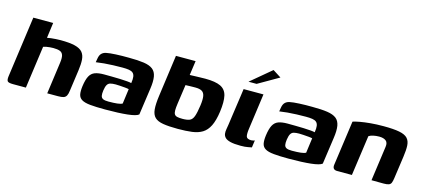

<svg xmlns="http://www.w3.org/2000/svg" viewBox="-51 -989 3083 1395"><g transform="rotate(15 1491.0 -292.0)"><path d="M71.5 0Q36.7 0 29 -9.7Q21.3 -19.4 24.7 -46.1L88.2 -505H237.5L221.9 -389.2Q233.5 -392.1 250.7 -393.9Q267.8 -395.7 286.9 -397Q305.9 -398.3 322.4 -398.3Q390.8 -398.3 430.6 -388.4Q470.4 -378.4 488.3 -357.1Q506.1 -335.8 508.7 -301.8Q511.2 -267.9 504.2 -218.8L482.4 -62.8Q479.4 -36 471.9 -22.6Q464.4 -9.2 450 -4.6Q435.6 0 408.7 0H328.1L361 -239Q366.2 -276.8 360.1 -296.2Q354 -315.6 335.9 -322.5Q317.7 -329.4 285.7 -329.4Q274.6 -329.4 260.5 -328.2Q246.4 -327.1 233.4 -324.6Q220.5 -322.1 211.7 -318.9L167.5 0Z M764.2 4.6Q694.3 4.6 651.6 0.3Q608.9 -3.9 587.8 -16.9Q566.6 -29.8 561.7 -53.8Q556.9 -77.8 561.9 -115.9Q568.9 -166.9 583.1 -193.6Q597.4 -220.2 623.4 -229.9Q649.5 -239.6 691.1 -239.6Q716.8 -239.6 749.1 -239.1Q781.4 -238.6 812.6 -237.7Q843.8 -236.7 867.1 -234.5Q890.5 -232.4 898.5 -229.7Q903.4 -260.6 900.7 -278.8Q897.9 -297.1 887.1 -306.6Q876.3 -316.1 856.7 -319.2Q837.1 -322.3 808.2 -322.3Q773.8 -322.3 738.6 -321Q703.4 -319.8 670.8 -316.9Q638.3 -314 610.1 -309.6L614.9 -337.9Q618.9 -364.5 632.4 -377.8Q645.9 -391 666.8 -394.7Q690.3 -399.7 736.4 -402Q782.5 -404.3 835.5 -403.6Q903.4 -403.6 947.6 -397.1Q991.8 -390.5 1015.3 -372.2Q1038.7 -354 1045 -318.4Q1051.3 -282.7 1042.6 -224.3L1014.3 -25Q996.2 -9.6 931.7 -2.5Q867.2 4.6 764.2 4.6ZM772.4 -57.2Q812.2 -57.2 838.6 -60.2Q865 -63.2 877 -70.3L892.1 -182.5Q882.4 -185.1 862.9 -186.9Q843.4 -188.7 823.6 -189.9Q803.8 -191.2 792.2 -191.2Q768.5 -191.2 752.7 -187.1Q737 -183 728.8 -168.9Q720.5 -154.9 716.3 -125.9Q712.7 -100.6 715.6 -85.4Q718.5 -70.2 731.7 -63.7Q744.8 -57.2 772.4 -57.2Z M1311.3 4.1Q1242.7 4.1 1200.2 -3Q1157.6 -10 1136.9 -30.2Q1116.2 -50.4 1112.6 -89.4Q1109 -128.4 1118 -193L1161 -505H1308.9L1293.6 -396.8Q1299.4 -396.8 1311.8 -397.4Q1324.3 -398.1 1340.6 -398.4Q1356.8 -398.7 1375.2 -399.3Q1393.5 -400 1410.3 -400Q1487 -400 1526.1 -381Q1565.2 -362 1575.6 -317.5Q1585.9 -272.9 1575.5 -196.1Q1565.9 -127.4 1545.9 -87.1Q1525.9 -46.8 1494.3 -27.3Q1462.6 -7.8 1417.1 -1.8Q1371.6 4.1 1311.3 4.1ZM1324.2 -75.2Q1359.8 -75.2 1378.9 -83.4Q1398 -91.5 1408.2 -119Q1418.3 -146.4 1426.2 -203Q1432.5 -249.4 1428 -274.3Q1423.5 -299.2 1406.5 -309.3Q1389.6 -319.4 1357.5 -319.4Q1349.1 -319.4 1338 -319.2Q1326.9 -319.1 1316 -318.8Q1305.1 -318.4 1296.2 -318.1Q1287.3 -317.8 1283 -317.8L1262.5 -173.4Q1257.9 -141.2 1257.9 -121.7Q1258 -102.2 1264.3 -92.1Q1270.7 -82 1285.3 -78.6Q1299.9 -75.2 1324.2 -75.2Z M1847.7 -399Q1839.1 -332.7 1829.4 -266Q1819.8 -199.3 1810.9 -132.4Q1804.9 -92.4 1809.7 -73.2Q1814.5 -54 1848.1 -54Q1855.1 -54 1863.1 -56.2Q1871.1 -58.4 1873.8 -59.7L1866.2 -5.4Q1859.2 -4.4 1838.4 0Q1817.7 4.4 1782.5 4.4Q1733.4 4.4 1705.5 -2.7Q1677.6 -9.8 1665.7 -22.3Q1653.8 -34.9 1651.7 -51Q1649.7 -67.1 1653.1 -85.2Q1656.4 -103.3 1659.1 -121.7Q1663.4 -152.5 1668.9 -191.4Q1674.4 -230.3 1680.1 -269.6Q1685.8 -309 1690.6 -343.1Q1695.4 -377.1 1698.4 -399Q1735.7 -399 1773 -399Q1810.3 -399 1847.7 -399ZM1718.6 -460 1872.9 -589.2 1935 -549.5 1779.7 -460Z M2144.2 4.6Q2074.3 4.6 2031.6 0.3Q1988.9 -3.9 1967.8 -16.9Q1946.6 -29.8 1941.7 -53.8Q1936.9 -77.8 1941.9 -115.9Q1948.9 -166.9 1963.1 -193.6Q1977.4 -220.2 2003.4 -229.9Q2029.5 -239.6 2071.1 -239.6Q2096.8 -239.6 2129.1 -239.1Q2161.4 -238.6 2192.6 -237.7Q2223.8 -236.7 2247.1 -234.5Q2270.5 -232.4 2278.5 -229.7Q2283.4 -260.6 2280.7 -278.8Q2277.9 -297.1 2267.1 -306.6Q2256.3 -316.1 2236.7 -319.2Q2217.1 -322.3 2188.2 -322.3Q2153.8 -322.3 2118.6 -321Q2083.4 -319.8 2050.8 -316.9Q2018.3 -314 1990.1 -309.6L1994.9 -337.9Q1998.9 -364.5 2012.4 -377.8Q2025.9 -391 2046.8 -394.7Q2070.3 -399.7 2116.4 -402Q2162.5 -404.3 2215.5 -403.6Q2283.4 -403.6 2327.6 -397.1Q2371.8 -390.5 2395.3 -372.2Q2418.7 -354 2425 -318.4Q2431.3 -282.7 2422.6 -224.3L2394.3 -25Q2376.2 -9.6 2311.7 -2.5Q2247.2 4.6 2144.2 4.6ZM2152.4 -57.2Q2192.2 -57.2 2218.6 -60.2Q2245 -63.2 2257 -70.3L2272.1 -182.5Q2262.4 -185.1 2242.9 -186.9Q2223.4 -188.7 2203.6 -189.9Q2183.8 -191.2 2172.2 -191.2Q2148.5 -191.2 2132.7 -187.1Q2117 -183 2108.8 -168.9Q2100.5 -154.9 2096.3 -125.9Q2092.7 -100.6 2095.6 -85.4Q2098.5 -70.2 2111.7 -63.7Q2124.8 -57.2 2152.4 -57.2Z M2509.3 0Q2470.9 0 2476.7 -39.5L2523.6 -375.3Q2543.4 -381.9 2575.8 -387.8Q2608.3 -393.8 2652.8 -397.9Q2697.3 -402 2751.2 -402Q2827.2 -402 2870.5 -393.4Q2913.8 -384.9 2932.4 -364.5Q2951 -344.1 2952.8 -310.2Q2954.6 -276.3 2947.2 -225.2L2923.3 -56Q2920.2 -34.1 2915.1 -21.6Q2910 -9.2 2897.2 -4.3Q2884.5 0.7 2858.1 0.7L2767.2 0L2803.3 -259.9Q2808.3 -293.2 2790.5 -306.9Q2772.8 -320.7 2740 -320.7Q2716 -320.7 2694.7 -315.9Q2673.4 -311.2 2662.3 -302.8L2619.8 0Z"/></g></svg>

Font: Genos Thin
Style: Italic
Weight: 100
Italic angle: -8°
Designer: Robert E. Leuschke
Foundry: Robert E. Leuschke
Version: Version 1.010